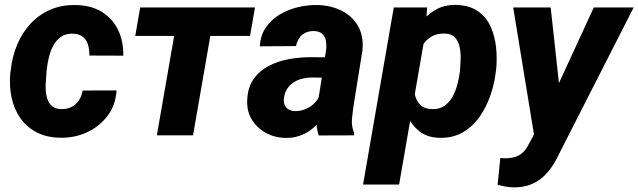

<svg xmlns="http://www.w3.org/2000/svg" viewBox="-20 -559 2637 793"><path d="M232.9 -108.4Q257.3 -107.9 275.9 -117.4Q294.4 -127 305.9 -144.5Q317.4 -162.1 321.3 -185.1L461.4 -185.5Q457.5 -124.5 424.1 -80.3Q390.6 -36.1 339.1 -12.5Q287.6 11.2 228.5 9.8Q171.4 8.8 130.4 -12.9Q89.4 -34.7 63.7 -71.5Q38.1 -108.4 27.8 -156.2Q17.6 -204.1 22.5 -256.3L24.4 -269.5Q30.3 -325.2 50.8 -374.3Q71.3 -423.3 105.7 -460.7Q140.1 -498 187.5 -518.8Q234.9 -539.6 293.9 -538.1Q356.4 -537.1 400.4 -510Q444.3 -482.9 467.3 -436.3Q490.2 -389.6 489.3 -329.1L349.1 -329.6Q349.6 -352.1 344 -372.6Q338.4 -393.1 323.5 -406Q308.6 -418.9 282.2 -419.9Q252 -420.9 231.9 -407Q211.9 -393.1 199.7 -369.9Q187.5 -346.7 181.4 -320.1Q175.3 -293.5 172.9 -269.5L171.9 -256.8Q169.9 -236.8 168.7 -211.7Q167.5 -186.5 172.1 -163.1Q176.8 -139.6 190.7 -124.5Q204.6 -109.4 232.9 -108.4Z M869.1 -528.3 777.3 0H627.9L719.7 -528.3ZM1033.2 -528.3 1012.7 -410.6H538.6L559.1 -528.3Z M1291.5 -126 1327.1 -354.5Q1329.1 -374 1325.9 -391.1Q1322.8 -408.2 1311 -419.2Q1299.3 -430.2 1276.4 -430.7Q1256.3 -431.2 1241 -423.6Q1225.6 -416 1216.1 -401.9Q1206.5 -387.7 1202.6 -368.7L1053.2 -367.7Q1055.7 -412.6 1077.9 -445.3Q1100.1 -478 1134.8 -498.8Q1169.4 -519.5 1210.4 -529.3Q1251.5 -539.1 1291 -538.1Q1346.2 -537.1 1390.6 -514.9Q1435.1 -492.7 1458.7 -451.4Q1482.4 -410.2 1477.1 -351.6L1441.4 -129.9Q1437 -101.1 1433.8 -69.1Q1430.7 -37.1 1442.9 -9.3L1442.4 0L1296.4 0.5Q1286.6 -29.8 1286.6 -62.3Q1286.6 -94.7 1291.5 -126ZM1343.8 -322.3 1330.1 -238.3 1263.7 -238.8Q1244.1 -238.3 1225.1 -233.2Q1206.1 -228 1190.9 -217.5Q1175.8 -207 1165.5 -191.2Q1155.3 -175.3 1152.8 -153.8Q1150.4 -138.2 1155.5 -126.2Q1160.6 -114.3 1171.4 -107.4Q1182.1 -100.6 1197.8 -100.1Q1220.7 -99.6 1242.4 -108.6Q1264.2 -117.7 1280.3 -134.5Q1296.4 -151.4 1302.2 -173.3L1331.1 -108.9Q1318.8 -82 1301.8 -60.1Q1284.7 -38.1 1263.2 -22.2Q1241.7 -6.3 1215.6 2.4Q1189.5 11.2 1158.7 10.7Q1114.7 9.8 1078.4 -10Q1042 -29.8 1020.5 -64.5Q999 -99.1 1001 -144.5Q1002.9 -197.3 1026.9 -231.7Q1050.8 -266.1 1088.9 -286.1Q1127 -306.2 1171.9 -314.5Q1216.8 -322.8 1261.2 -322.8Z M1736.3 -418.5 1628.4 203.1H1479.5L1606.4 -528.3H1744.1ZM2029.3 -272.9 2027.8 -262.7Q2022.5 -214.8 2005.9 -166.3Q1989.3 -117.7 1961.2 -77.1Q1933.1 -36.6 1891.6 -12.5Q1850.1 11.7 1793.9 10.3Q1744.6 8.8 1712.6 -16.4Q1680.7 -41.5 1662.6 -80.8Q1644.5 -120.1 1637.7 -165Q1630.9 -210 1631.8 -250L1634.3 -270.5Q1642.1 -314.5 1659.4 -361.8Q1676.8 -409.2 1705.1 -449.7Q1733.4 -490.2 1772.9 -515.1Q1812.5 -540 1864.7 -538.6Q1918.9 -537.1 1953.6 -512.9Q1988.3 -488.8 2006.1 -449.7Q2023.9 -410.6 2028.8 -364.3Q2033.7 -317.9 2029.3 -272.9ZM1879.4 -263.2 1880.4 -273.9Q1881.8 -293 1882.6 -317.6Q1883.3 -342.3 1878.4 -365.2Q1873.5 -388.2 1859.6 -403.8Q1845.7 -419.4 1817.9 -420.4Q1788.1 -421.4 1767.1 -410.6Q1746.1 -399.9 1731.9 -380.9Q1717.8 -361.8 1709.7 -337.9Q1701.7 -314 1697.8 -288.1L1690.9 -234.4Q1688 -205.1 1692.1 -176.5Q1696.3 -147.9 1713.1 -128.7Q1730 -109.4 1765.1 -108.4Q1795.4 -107.4 1816.2 -122.3Q1836.9 -137.2 1849.9 -161.1Q1862.8 -185.1 1869.6 -212.2Q1876.5 -239.3 1879.4 -263.2Z M2220.7 -68.4 2432.6 -528.3H2597.2L2287.6 79.6Q2273.9 109.4 2256.3 134Q2238.8 158.7 2216.6 177Q2194.3 195.3 2166.3 205.1Q2138.2 214.8 2103.5 214.8Q2085.9 214.8 2068.8 211.7Q2051.8 208.5 2035.2 204.6L2046.4 93.3Q2051.3 94.2 2056.4 94.5Q2061.5 94.7 2065.9 94.7Q2088.4 94.7 2106 89.6Q2123.5 84.5 2137.2 72.8Q2150.9 61 2161.1 41.5ZM2254.4 -528.3 2296.4 -144.5 2287.1 9.8 2188.5 15.1 2099.6 -528.3Z"/></svg>

Font: Roboto ExtraBold
Style: Italic
Weight: 800
Designer: Christian Robertson
Foundry: Google
Version: Version 3.009; 2024